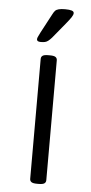

<svg xmlns="http://www.w3.org/2000/svg" viewBox="-53 -750 370 784"><g transform="rotate(5 132.5 -358.0)"><path d="M129 2Q113 2 106.5 -2.5Q100 -7 100 -16V-507Q100 -516 106.5 -520.5Q113 -525 129 -525H137Q153 -525 159.5 -520.5Q166 -516 166 -507V-16Q166 -7 159.5 -2.5Q153 2 137 2ZM94 -576Q86 -576 82 -578.5Q78 -581 78 -586Q78 -591 81.5 -597.5Q85 -604 90 -615L131 -692Q136 -702 141 -707.5Q146 -713 156 -715.5Q166 -718 182 -718Q200 -718 209 -715Q218 -712 218 -705Q218 -698 211 -687.5Q204 -677 190 -660L139 -598Q131 -589 124.5 -584Q118 -579 111 -577.5Q104 -576 94 -576Z"/></g></svg>

Font: Asap Light
Style: Regular
Weight: 300
Designer: Pablo Cosgaya
Foundry: Omnibus-Type
Version: Version 3.001